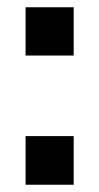

<svg xmlns="http://www.w3.org/2000/svg" viewBox="-20 -509 272 529"><path d="M50.5 -356V-489H183V-356ZM50.5 0V-134H183V0Z"/></svg>

Font: Nunito Sans 12pt ExtraLight SemiCondensed
Style: Regular
Weight: 200
Width: 4
Version: Version 3.101;gftools[0.9.27]